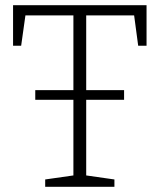

<svg xmlns="http://www.w3.org/2000/svg" viewBox="-20 -715 611 735"><path d="M115 -333V-370H455V-333ZM153 0V-28L272 -45L261 -31V-667L273 -656H65L79 -668L61 -540H30V-695H541V-540H509L492 -667L505 -656H298L310 -667V-31L299 -45L418 -28V0Z"/></svg>

Font: Bitter Thin Light
Style: Regular
Weight: 300
Version: Version 2.002